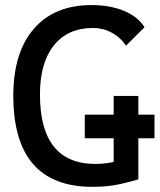

<svg xmlns="http://www.w3.org/2000/svg" viewBox="-20 -723 626 753"><path d="M342.8 9.8Q32.2 9.8 32.2 -347.7Q32.2 -517.1 112.8 -610.1Q193.4 -703.1 338.9 -703.1Q411.6 -703.1 466.3 -680.4Q521 -657.7 546.9 -616.2L474.1 -543.9Q451.7 -577.1 417.7 -595.2Q383.8 -613.3 344.7 -613.3Q246.1 -613.3 191.4 -545.2Q136.7 -477.1 136.7 -352.5Q136.7 -80.1 354.5 -80.1Q374.5 -80.1 392.3 -82.3Q410.2 -84.5 425.8 -87.9V-180.7H312.5V-273.4H425.8V-346.7H522.5V-273.4H585.9V-180.7H522.5V-19.5Q502.9 -13.2 454.1 -1.7Q405.3 9.8 342.8 9.8Z"/></svg>

Font: CaskaydiaCove NFP
Style: Regular
Weight: 400
Designer: Aaron Bell
Foundry: Saja Typeworks
Version: Version 2111.001; VTT 6.35;Nerd Fonts 3.1.1